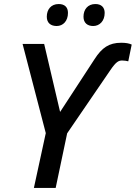

<svg xmlns="http://www.w3.org/2000/svg" viewBox="-20 -932 673 952"><path d="M442 -803C474 -803 499 -828 499 -868C499 -896 482 -912 453 -912C415 -912 394 -885 394 -849C394 -818 414 -803 442 -803ZM261 -803C293 -803 317 -828 317 -868C317 -896 301 -912 271 -912C233 -912 212 -885 212 -849C212 -818 232 -803 261 -803ZM148 0H256L313 -271L527 -584C556 -627 569 -632 586 -632C597 -632 608 -630 616 -628L633 -711C620 -717 604 -720 581 -720C520 -720 485 -695 449 -639L278 -377L199 -714H92L207 -272Z"/></svg>

Font: Noto Sans Medium
Style: Italic
Weight: 500
Italic angle: -12°
Designer: Monotype Design Team
Foundry: Monotype Imaging Inc.
Version: Version 2.013